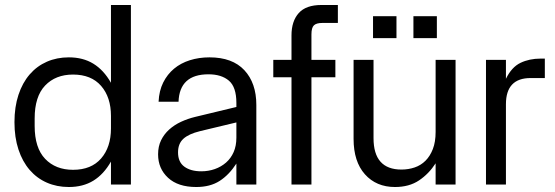

<svg xmlns="http://www.w3.org/2000/svg" viewBox="-20 -740 2225 770"><path d="M256 10Q208 10 168 -7.5Q128 -25 99 -58.5Q70 -92 54 -140.5Q38 -189 38 -250Q38 -311 54 -359.5Q70 -408 99 -441.5Q128 -475 168 -492.5Q208 -510 256 -510Q313 -510 354.5 -484.5Q396 -459 425 -408V-720H505V0H425V-92Q396 -41 354.5 -15.5Q313 10 256 10ZM119 -235Q119 -147 161 -103Q203 -59 273 -59Q346 -59 385.5 -104.5Q425 -150 425 -225V-275Q425 -350 385.5 -395.5Q346 -441 273 -441Q203 -441 161 -397Q119 -353 119 -265Z M767 10Q694 10 654 -27Q614 -64 614 -121Q614 -153 626 -177.5Q638 -202 658.5 -220.5Q679 -239 706 -251.5Q733 -264 762 -271L928 -311V-327Q928 -391 898 -416.5Q868 -442 816 -442Q700 -442 696 -332H616Q618 -376 634.5 -409Q651 -442 678 -464.5Q705 -487 741.5 -498.5Q778 -510 820 -510Q912 -510 960 -458.5Q1008 -407 1008 -319V0H928V-84Q899 -39 861 -14.5Q823 10 767 10ZM694 -129Q694 -90 719.5 -71.5Q745 -53 787 -53Q816 -53 841.5 -62Q867 -71 886.5 -88Q906 -105 917 -130Q928 -155 928 -188V-249L782 -214Q737 -203 715.5 -183.5Q694 -164 694 -129Z M1149 -598Q1149 -655 1178 -687.5Q1207 -720 1269 -720H1335V-648H1273Q1249 -648 1239 -638.5Q1229 -629 1229 -602V-500H1325V-430H1229V0H1149V-430H1076V-500H1149Z M1564 10Q1489 10 1443.5 -41Q1398 -92 1398 -183V-500H1478V-186Q1478 -60 1590 -60Q1618 -60 1643 -68.5Q1668 -77 1686.5 -95.5Q1705 -114 1716 -142.5Q1727 -171 1727 -211V-500H1807V0H1727V-85Q1700 -43 1660.5 -16.5Q1621 10 1564 10ZM1476 -675H1570V-587H1476ZM1638 -675H1732V-587H1638Z M1929 -500H2009V-424Q2032 -471 2067.5 -488Q2103 -505 2148 -505H2165V-427H2108Q2009 -427 2009 -322V0H1929Z"/></svg>

Font: CyStack Display
Style: Regular
Weight: 400
Designer: Weizhong Zhang
Foundry: 本地遙控
Version: Version 1.000;Glyphs 3.1.2 (3151)